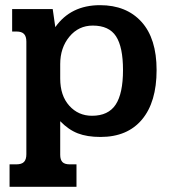

<svg xmlns="http://www.w3.org/2000/svg" viewBox="-20 -515 653 743"><path d="M17 121H43Q64 121 73 111.5Q82 102 82 82V-354Q82 -374 73 -383.5Q64 -393 44 -393H27V-480H184L194 -410Q254 -495 367 -495Q469 -495 527.5 -430.5Q586 -366 586 -244Q586 -120 529.5 -52.5Q473 15 369 15Q317 15 281 1Q245 -13 213 -46V84Q213 103 221.5 112Q230 121 250 121H276V208H17ZM456 -244Q456 -333 429 -374.5Q402 -416 339 -416Q284 -416 248.5 -373Q213 -330 213 -267V-211Q213 -145 248 -106Q283 -67 336 -67Q399 -67 427.5 -110Q456 -153 456 -244Z"/></svg>

Font: Pridi Medium
Style: Regular
Weight: 500
Designer: Katatrad Team
Foundry: CadsonDemak
Version: Version 1.001